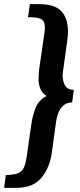

<svg xmlns="http://www.w3.org/2000/svg" viewBox="-43 -759 384 926"><path d="M147 -739Q232 -739 262.5 -693Q293 -647 282 -568L260 -409Q256 -380 267.5 -353Q279 -326 313 -326L305 -265Q280 -265 264 -251.5Q248 -238 239.5 -217.5Q231 -197 228 -176L207 -23Q197 50 156.5 98.5Q116 147 36 147H-23L-15 85Q37 85 57.5 68.5Q78 52 85 1L109 -165Q114 -201 129 -239Q144 -277 182 -296Q161 -309 152 -330Q143 -351 143 -376.5Q143 -402 146 -426L170 -592Q176 -629 171 -647Q166 -665 147.5 -670.5Q129 -676 92 -676L101 -739Z"/></svg>

Font: Rosario
Style: Bold Italic
Weight: 700
Italic angle: -8.05°
Designer: Hector Gatti
Foundry: Omnibus Type
Version: Version 1.101; ttfautohint (v1.8.1.43-b0c9)